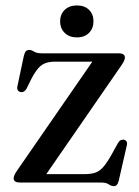

<svg xmlns="http://www.w3.org/2000/svg" viewBox="-20 -654 498 688"><path d="M415.5 -420.5 134.5 -13.5 117 -30H282Q305.5 -30 321.2 -35.2Q337 -40.5 350.2 -55.8Q363.5 -71 379.5 -99.5L402.5 -141Q407 -149 412.2 -151.5Q417.5 -154 423.5 -153.5Q430.5 -152 433.5 -147Q436.5 -142 434.5 -133.5L405.5 -6.5Q402.5 4.5 398.2 8.8Q394 13 387.5 13Q379 13 369.5 6.5Q360 0 341 0H53.5Q40 0 34.5 -3.8Q29 -7.5 29 -14.5Q29 -20 31.8 -26.5Q34.5 -33 41 -42.5L320.5 -447L337 -433H177Q157 -433 142.8 -427.8Q128.5 -422.5 116.8 -409Q105 -395.5 92.5 -371.5L75 -336Q70.5 -328.5 65.5 -325.8Q60.5 -323 54 -324Q47 -325.5 43.8 -331Q40.5 -336.5 42.5 -345.5L65.5 -454Q68.5 -466 72.8 -470.5Q77 -475 84.5 -475Q93 -475 102.2 -469Q111.5 -463 129.5 -463H402.5Q416.5 -463 422 -459.2Q427.5 -455.5 427.5 -448Q427.5 -443 424.8 -436.5Q422 -430 415.5 -420.5ZM255.5 -520Q228.5 -520 212 -536Q195.5 -552 195.5 -577.5Q195.5 -603 212 -618.8Q228.5 -634.5 255.5 -634.5Q283 -634.5 299 -618.8Q315 -603 315 -577.5Q315 -552.5 299 -536.2Q283 -520 255.5 -520Z"/></svg>

Font: Fraunces 48pt
Style: Regular
Weight: 400
Version: Version 1.000;[b76b70a41]